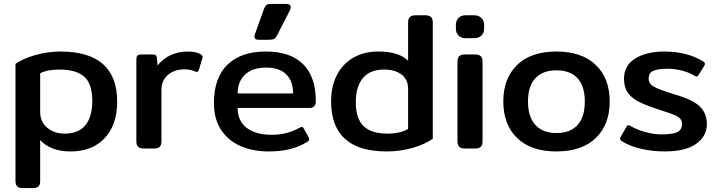

<svg xmlns="http://www.w3.org/2000/svg" viewBox="-20 -758 3667 980"><path d="M59 166V-432Q97 -459 160.5 -477Q224 -495 288 -495Q578 -495 578 -239Q578 -121 514.5 -53Q451 15 340 15Q239 15 185 -43V166Q185 185 176.5 193.5Q168 202 147 202H96Q76 202 67.5 193Q59 184 59 166ZM451 -243Q451 -330 410 -366.5Q369 -403 284 -403Q221 -403 185 -384V-187Q185 -136 221 -106Q257 -76 310 -76Q381 -76 416 -119Q451 -162 451 -243Z M676 -36V-453Q676 -468 681 -474Q686 -480 702 -480H759Q770 -480 775 -475.5Q780 -471 781 -460L784 -424Q843 -495 939 -495Q983 -495 1006 -480Q1012 -476 1013.5 -471.5Q1015 -467 1013 -461L995 -401Q992 -391 984 -391L976 -393Q952 -404 921 -404Q870 -404 837 -375.5Q804 -347 804 -298V-36Q804 -18 795.5 -9Q787 0 766 0H714Q694 0 685 -9Q676 -18 676 -36Z M1279 -571Q1279 -579 1281 -583L1328 -714Q1334 -728 1340.5 -733Q1347 -738 1365 -738H1439Q1464 -738 1464 -721Q1464 -714 1460 -706L1394 -577Q1387 -564 1379 -559.5Q1371 -555 1352 -555H1300Q1279 -555 1279 -571ZM1072 -232Q1072 -361 1141 -428Q1210 -495 1337 -495Q1463 -495 1527.5 -430Q1592 -365 1592 -242Q1592 -207 1560 -207H1193Q1193 -141 1239 -105.5Q1285 -70 1367 -70Q1446 -70 1509 -106Q1516 -110 1520 -110Q1527 -110 1531 -101L1555 -58Q1558 -52 1558 -47Q1558 -40 1549 -34Q1508 -9 1460.5 3Q1413 15 1351 15Q1273 15 1210 -11.5Q1147 -38 1109.5 -93.5Q1072 -149 1072 -232ZM1476 -281Q1476 -343 1441.5 -378Q1407 -413 1338 -413Q1268 -413 1230.5 -377Q1193 -341 1193 -281Z M1670 -241Q1670 -316 1699 -373.5Q1728 -431 1782.5 -463Q1837 -495 1911 -495Q2016 -495 2063 -448V-643Q2063 -662 2072 -671Q2081 -680 2101 -680H2151Q2171 -680 2180 -671Q2189 -662 2189 -643V-50Q2151 -22 2087 -3.5Q2023 15 1954 15Q1670 15 1670 -241ZM2063 -100V-304Q2063 -353 2029 -378Q1995 -403 1941 -403Q1868 -403 1832 -359Q1796 -315 1796 -238Q1796 -152 1836 -114Q1876 -76 1957 -76Q2024 -76 2063 -100Z M2307 -611V-632Q2307 -652 2320 -666Q2333 -680 2357 -680H2400Q2424 -680 2437.5 -666Q2451 -652 2451 -632V-611Q2451 -591 2437.5 -577Q2424 -563 2400 -563H2357Q2333 -563 2320 -577Q2307 -591 2307 -611ZM2315 -36V-443Q2315 -462 2324 -471Q2333 -480 2353 -480H2405Q2425 -480 2434 -471Q2443 -462 2443 -443V-36Q2443 -18 2434.5 -9Q2426 0 2405 0H2353Q2333 0 2324 -9Q2315 -18 2315 -36Z M2549 -240Q2549 -358 2619.5 -426.5Q2690 -495 2820 -495Q2950 -495 3021 -426.5Q3092 -358 3092 -240Q3092 -122 3021 -53.5Q2950 15 2820 15Q2690 15 2619.5 -53.5Q2549 -122 2549 -240ZM2965 -240Q2965 -318 2928 -358.5Q2891 -399 2820 -399Q2750 -399 2712.5 -358.5Q2675 -318 2675 -240Q2675 -162 2712.5 -120.5Q2750 -79 2820 -79Q2891 -79 2928 -120Q2965 -161 2965 -240Z M3158 -35Q3145 -42 3145 -50Q3145 -56 3149 -61L3177 -110Q3182 -119 3187 -119Q3192 -119 3200 -114Q3230 -96 3274 -84Q3318 -72 3355 -72Q3412 -72 3436.5 -83.5Q3461 -95 3461 -125Q3461 -142 3451.5 -152.5Q3442 -163 3423 -171Q3404 -179 3360 -193Q3360 -193 3327 -204Q3270 -223 3236 -241Q3202 -259 3183.5 -286.5Q3165 -314 3165 -356Q3165 -424 3222.5 -459.5Q3280 -495 3372 -495Q3484 -495 3565 -447Q3578 -440 3578 -432Q3578 -427 3573 -419L3546 -376Q3540 -367 3536 -367Q3532 -367 3524 -372Q3498 -388 3461.5 -397.5Q3425 -407 3388 -407Q3338 -407 3314.5 -396.5Q3291 -386 3291 -356Q3291 -330 3318.5 -315Q3346 -300 3414 -279L3447 -269Q3525 -244 3556.5 -210Q3588 -176 3588 -125Q3588 -63 3533.5 -24Q3479 15 3373 15Q3313 15 3256 2.5Q3199 -10 3158 -35Z"/></svg>

Font: Mitr
Style: Regular
Weight: 400
Designer: Thanarat Vachiruckul
Foundry: Cadson Demak
Version: Version 1.002